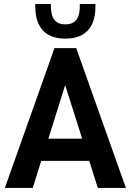

<svg xmlns="http://www.w3.org/2000/svg" viewBox="-20 -928 645 948"><path d="M420.9 -133.8H183.6L141.6 0H3.9L249 -690.4H356.4L601.6 0H462.9ZM385.7 -243.2 301.8 -507.8 218.8 -243.2ZM302.7 -737.3Q229.5 -737.3 191.9 -777.8Q154.3 -818.4 154.3 -894.5V-908.2H231.4V-894.5Q231.4 -807.6 302.7 -807.6Q374 -807.6 374 -894.5V-908.2H451.2V-894.5Q451.2 -818.4 413.6 -777.8Q376 -737.3 302.7 -737.3Z"/></svg>

Font: DINish
Style: Bold
Weight: 700
Designer: Bert Driehuis
Foundry: Playbeing
Version: Version 3.008; git-95204e4c-release